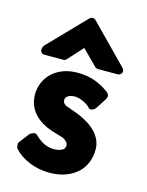

<svg xmlns="http://www.w3.org/2000/svg" viewBox="-105 -734 619 809"><g transform="rotate(15 204.0 -329.0)"><path d="M67 -127Q75 -132 83 -135Q91 -138 98 -132Q137 -92 181 -92Q203 -92 216.5 -99Q230 -106 230 -120Q230 -130 221.5 -138Q213 -146 203 -150L204 -149L155 -164Q102 -182 74 -215.5Q46 -249 46 -294Q46 -322 56.5 -346.5Q67 -371 86.5 -389.5Q106 -408 134 -418.5Q162 -429 197 -429Q239 -429 273 -416.5Q307 -404 336 -382Q342 -377 344 -370Q346 -363 341 -355H342L309 -304Q302 -296 292 -294Q282 -292 276 -302Q264 -313 245 -321Q226 -329 212 -329Q195 -329 183 -322.5Q171 -316 171 -304Q171 -294 177.5 -287.5Q184 -281 193 -279L242 -261Q264 -252 284 -240Q304 -228 319.5 -212.5Q335 -197 344 -177.5Q353 -158 353 -136Q353 -104 342 -77.5Q331 -51 310 -32Q289 -13 258.5 -2Q228 9 189 9Q143 9 101.5 -8Q60 -25 34 -54Q31 -57 30 -66.5Q29 -76 32 -81ZM275 -466Q267 -466 261 -472L196 -537L137 -472Q134 -469 130 -467Q128 -466 127 -466H41Q27 -466 24 -478.5Q21 -491 31 -504L183 -661Q198 -676 213 -661L372 -499Q383 -488 378 -477Q373 -466 357 -466Z"/></g></svg>

Font: Stadtwerke
Style: Bold
Weight: 700
Designer: Santiago Orozco
Foundry: Typemade
Version: Version 1.003